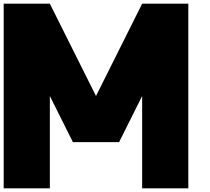

<svg xmlns="http://www.w3.org/2000/svg" viewBox="-20 -820 1140 1040"><path d="M500 -300 250 -800H0V200H250V-300L375 -50H625L750 -300V200H1000V-800H750Z"/></svg>

Font: Kubos
Style: Regular
Weight: 400
Version: Version 001.000